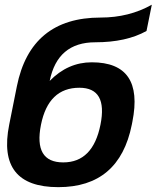

<svg xmlns="http://www.w3.org/2000/svg" viewBox="-20 -771 649 796"><path d="M526.4 -253.9Q474.6 4.9 221.7 4.9Q-33.7 4.9 18.1 -253.9L49.8 -412.6Q106.9 -698.2 397 -698.2Q515.1 -698.2 609.4 -751.5L587.4 -642.6Q503.4 -595.7 375 -595.7Q218.3 -595.7 186 -435.5Q261.2 -512.7 360.4 -512.7Q578.1 -512.7 528.8 -266.1ZM242.2 -97.7Q365.2 -97.7 396.5 -253.9Q427.2 -407.2 309.1 -407.2Q180.7 -407.2 149.9 -253.9Q118.7 -97.7 242.2 -97.7Z"/></svg>

Font: Sansation
Style: Bold Italic
Weight: 700
Designer: Bernd Montag
Version: Version 1.301